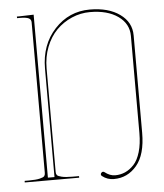

<svg xmlns="http://www.w3.org/2000/svg" viewBox="-55 -811 749 879"><g transform="rotate(-5 320.0 -371.5)"><path d="M24.9 0V-7.3H44.9Q77.1 -7.3 94.5 -11.5Q111.8 -15.6 116 -21Q120.1 -26.4 120.1 -35.2V-727.5Q120.1 -741.2 108.4 -746.8Q96.7 -752.4 67.4 -752.4H55.2V-759.8H67.4L132.3 -761.7V-12.7H162.6V-511.2Q162.6 -620.6 228.5 -691.7Q294.4 -762.7 390.1 -762.7Q475.6 -762.7 527.8 -725.3Q580.1 -688 580.1 -627.4V-180.2Q580.1 -79.6 538.1 -29.8Q496.1 20 433.1 20Q402.8 20 379.4 1.5Q375 -1.5 375 -6.3Q375 -10.3 378.4 -13.9Q381.8 -17.6 385.7 -17.6Q389.2 -17.6 392.6 -15.1Q416 3.4 440.4 3.4Q464.8 3.4 486.3 -6.1Q507.8 -15.6 526.6 -35.6Q545.4 -55.7 556.4 -92.8Q567.4 -129.9 567.4 -180.2V-626Q567.4 -682.1 518.8 -716.6Q470.2 -751 390.1 -751Q346.2 -751 306.2 -733.6Q266.1 -716.3 235.8 -685.8Q205.6 -655.3 187.7 -609.9Q169.9 -564.5 169.9 -511.2V-35.2Q169.9 -26.4 174.1 -21Q178.2 -15.6 195.6 -11.5Q212.9 -7.3 245.1 -7.3H274.9V0Z"/></g></svg>

Font: ZnikomitNo25
Style: Regular
Weight: 100
Designer: gluk
Foundry: gluk
Version: Version 0.56